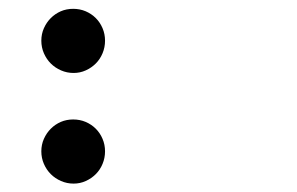

<svg xmlns="http://www.w3.org/2000/svg" viewBox="-20 -418 690 446"><path d="M76 -66.5Q76 -82 82 -95.5Q88 -109 98 -119Q108 -129 121.2 -134.8Q134.5 -140.5 150 -140.5Q165.5 -140.5 179 -134.8Q192.5 -129 202.5 -119Q212.5 -109 218.2 -95.5Q224 -82 224 -66.5Q224 -51 218.2 -37.2Q212.5 -23.5 202.5 -13.5Q192.5 -3.5 179.2 2.5Q166 8.5 151 8.5Q135.5 8.5 121.8 2.5Q108 -3.5 98 -13.5Q88 -23.5 82 -37.2Q76 -51 76 -66.5ZM76 -323.5Q76 -339 82 -352.5Q88 -366 98 -376Q108 -386 121.2 -391.8Q134.5 -397.5 150 -397.5Q165.5 -397.5 179 -391.8Q192.5 -386 202.5 -376Q212.5 -366 218.2 -352.5Q224 -339 224 -323.5Q224 -308 218.2 -294.2Q212.5 -280.5 202.5 -270.5Q192.5 -260.5 179.2 -254.5Q166 -248.5 151 -248.5Q135.5 -248.5 121.8 -254.5Q108 -260.5 98 -270.5Q88 -280.5 82 -294.2Q76 -308 76 -323.5Z"/></svg>

Font: B612 Mono
Style: Regular
Weight: 400
Version: Version 1.005